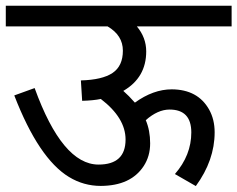

<svg xmlns="http://www.w3.org/2000/svg" viewBox="-20 -642 820 663"><path d="M351.6 -550.8H0V-622.1H779.8V-550.8H452.6Q484.9 -512.2 484.9 -464.4Q484.9 -374 405.8 -328.1Q424.8 -311.5 445.8 -287.6Q509.3 -333.5 573.2 -333.5Q663.1 -333 702.1 -263.7Q721.2 -229.5 721.2 -185.1Q721.2 -88.4 656.2 0.5L584 -41Q640.6 -106 640.6 -184.8Q640.6 -263.7 565.4 -263.7Q524.9 -263.7 483.4 -227.1Q498.5 -191.4 498.5 -147Q498.5 -102.5 476.1 -68.4Q431.6 -0.5 328.1 0Q269 0 218.3 -30.8Q113.8 -94.2 29.3 -312.5L99.6 -337.9Q195.3 -73.7 320.3 -73.7Q413.6 -73.7 413.6 -160.2Q413.6 -234.9 328.1 -300.3Q302.7 -294.9 263.7 -293.9L259.3 -364.3Q333 -366.2 368.7 -390.1Q404.3 -414.1 404.3 -467Q404.3 -520 351.6 -550.8Z"/></svg>

Font: NotoSans
Style: Regular
Weight: 400
Designer: Monotype Design team
Foundry: Monotype Imaging Inc.
Version: Version 1.04